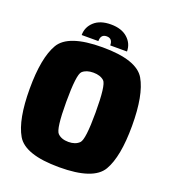

<svg xmlns="http://www.w3.org/2000/svg" viewBox="-147 -919 916 1033"><g transform="rotate(20 311.0 -403.0)"><path d="M310.5 5.5Q114.5 5.5 66 -77.8Q17.5 -161 17.5 -337.8Q17.5 -514.5 66 -597.8Q114.5 -681 310.5 -681Q506.5 -681 555 -597.8Q603.5 -514.5 603.5 -337.8Q603.5 -161 555 -77.8Q506.5 5.5 310.5 5.5ZM310.5 -139.5Q350.5 -139.5 372.5 -161.5Q394.5 -183.5 394.5 -337.5Q394.5 -495.5 372.5 -515.8Q350.5 -536 310.5 -536Q270.5 -536 248.5 -515.8Q226.5 -495.5 226.5 -337.5Q226.5 -183.5 248.5 -161.5Q270.5 -139.5 310.5 -139.5ZM311 -812Q372 -812 406.5 -781Q441 -750 441 -704.5H345Q345 -744 311 -744Q277 -744 277 -704.5H181.5Q181.5 -750 215.5 -781Q249.5 -812 311 -812Z"/></g></svg>

Font: Anybody Black
Style: Regular
Weight: 900
Designer: Tyler Finck
Foundry: Etcetera Type Company
Version: Version 1.010; ttfautohint (v1.8.3) -l 8 -r 50 -G 200 -x 14 